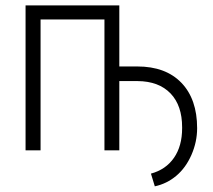

<svg xmlns="http://www.w3.org/2000/svg" viewBox="-20 -548 778 700"><path d="M415 -305.7H480.5Q584 -305.7 641.4 -246.1Q698.7 -186.5 698.7 -80.6Q698.7 -30.8 678 16.6Q657.2 64 622.6 93Q587.9 122.1 544.4 131.3L530.3 85Q584.5 70.3 614.3 27.3Q644 -15.6 644 -80.6Q644 -82.5 644 -84Q644 -163.1 602.1 -207Q559.1 -252 481 -252.4H415V0H360.8V-477.1H127.9V0H73.2V-528.3H415Z"/></svg>

Font: MAUL Condensed Light
Style: Light
Weight: 300
Designer: MAUL
Version: Version 2.137; 2017; ttfautohint (v1.8.3)